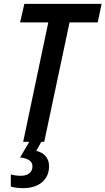

<svg xmlns="http://www.w3.org/2000/svg" viewBox="-20 -734 546 994"><path d="M132 0 84 81C127 86 148 101 148 127C148 158 126 176 87 176C68 176 49 173 36 169V232C53 237 75 240 99 240C182 240 234 197 234 126C234 81 205 56 168 47L194 0H209L340 -618H486L506 -714H106L84 -618H230L100 0Z"/></svg>

Font: Noto Sans Display SemiCondensed Medium
Style: Italic
Weight: 500
Width: 4
Italic angle: -12°
Designer: Monotype Design Team
Foundry: Monotype Imaging Inc.
Version: Version 1.900